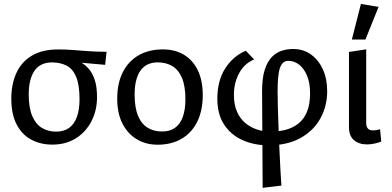

<svg xmlns="http://www.w3.org/2000/svg" viewBox="-20 -708 1953 957"><path d="M240.9 12.8Q182 12.8 135.5 -12.2Q88.9 -37.2 62.6 -88.3Q36.3 -139.5 36.3 -216.5Q36.3 -287.8 61.2 -343.3Q86.2 -398.8 138.2 -430.2Q190.2 -461.6 270.1 -461.6Q309.7 -461.6 343.1 -458.8Q376.6 -456 415.7 -453.3Q454.7 -450.5 511.2 -449.7L504.1 -384.9L386.7 -395.2Q407.3 -382.9 424.7 -362.1Q442 -341.3 452.8 -307.9Q463.6 -274.5 463.6 -223.8Q463.6 -157.6 435.9 -103.9Q408.2 -50.1 358.2 -18.6Q308.2 12.8 240.9 12.8ZM259.9 -51.9Q298.9 -51.9 324.9 -70.9Q350.8 -89.9 363.6 -126.1Q376.4 -162.3 376.4 -212.7Q376.4 -285.5 359.4 -325.5Q342.3 -365.5 311.2 -381.2Q280.2 -396.9 238.9 -396.9Q181.1 -396.9 152.1 -355.5Q123.2 -314.1 123.2 -236.7Q123.2 -170.9 140.6 -130Q158 -89.2 188.7 -70.5Q219.4 -51.9 259.9 -51.9Z M765.4 13.3Q707.5 13.3 662.1 -13.8Q616.6 -40.8 590.4 -92Q564.3 -143.1 564.3 -215.7Q564.3 -293.7 592.3 -348.6Q620.4 -403.5 671.4 -432.7Q722.3 -461.8 792.2 -461.8Q852.3 -461.8 896.8 -435.1Q941.3 -408.4 966 -357.5Q990.6 -306.6 990.6 -233.7Q990.6 -156.7 963.1 -101.2Q935.5 -45.7 885 -16.2Q834.5 13.3 765.4 13.3ZM787.7 -52.6Q826.7 -52.6 852.7 -71.2Q878.6 -89.9 891.4 -126.1Q904.2 -162.3 904.2 -212.7Q904.2 -279.6 886.8 -320.1Q869.4 -360.6 838.3 -378.9Q807.2 -397.1 766.7 -397.1Q708.8 -397.1 679.9 -355.7Q651 -314.4 651 -236.7Q651 -170.9 668.4 -130Q685.8 -89.2 716.5 -70.9Q747.2 -52.6 787.7 -52.6Z M1289.2 228.3 1286.3 -253.5Q1286.3 -318.3 1299.3 -359.3Q1312.4 -400.4 1334.3 -423.2Q1356.3 -446 1383.9 -454.9Q1411.5 -463.8 1440.7 -463.8Q1491.9 -463.8 1530 -436.4Q1568.1 -409 1589.5 -361.8Q1610.8 -314.6 1610.8 -253.6Q1610.8 -179 1576.8 -117.6Q1542.8 -56.1 1477.4 -19.9Q1412 16.3 1317.1 16.3Q1246.7 16.3 1188.9 -9.6Q1131 -35.5 1097.1 -86.9Q1063.3 -138.3 1063.3 -216.2Q1063.3 -305.2 1102.1 -366.4Q1141 -427.5 1205.1 -455.2L1246.6 -411.7Q1198.1 -391.4 1172 -343.3Q1145.9 -295.2 1145.9 -235.7Q1145.9 -186.6 1161 -151.9Q1176.2 -117.1 1202.3 -95.1Q1228.3 -73.2 1261.1 -62.5Q1293.9 -51.9 1329.2 -51.9Q1368.5 -51.9 1403.7 -61Q1438.9 -70.1 1466.3 -91.3Q1493.7 -112.6 1509.6 -149.6Q1525.5 -186.5 1525.5 -242.7Q1525.5 -295.7 1510.1 -331.6Q1494.7 -367.5 1470.5 -386.1Q1446.3 -404.8 1417.7 -404.8Q1387.8 -404.8 1375.7 -370.7Q1363.6 -336.6 1363.6 -251Q1363.6 -222 1364.9 -174.9Q1366.3 -127.8 1368.3 -72.5Q1370.3 -17.3 1372.8 38.4Q1375.3 94 1377.9 141Q1380.6 188 1382.6 217Z M1809.5 11.8Q1769.2 11.8 1744.3 -9.4Q1719.4 -30.7 1719.4 -73.9V-449L1805.3 -462.1V-93.2Q1805.3 -77.1 1813.4 -67.6Q1821.6 -58.1 1837.8 -58.1Q1859 -58.1 1874.4 -64.3L1880.3 -2.4Q1869.7 1.9 1850 6.9Q1830.3 11.8 1809.5 11.8ZM1733.9 -511.1 1778.9 -688.3 1867 -673.8 1801.5 -511.1Z"/></svg>

Font: Ancizar Sans Thin
Style: Regular
Weight: 100
Designer: Cesar Puertas, Viviana Monsalve, Julian Moncada, Julian Prieto, Jose Castro, Mariel Hernandez, Felipe Aragon, Sara Alarc
Version: Version 8.100